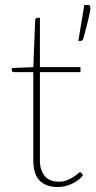

<svg xmlns="http://www.w3.org/2000/svg" viewBox="-20 -744 384 772"><path d="M212 8Q166 8 140 -17.2Q114 -42.5 114 -98.5V-454H37Q27.5 -454 27.5 -461.5V-470.5L114 -474L121.5 -664Q122 -667 124 -669.8Q126 -672.5 129.5 -672.5H140.5V-474H303.5V-454H140.5V-99.5Q140.5 -76.5 146.5 -60.2Q152.5 -44 162.5 -33.5Q172.5 -23 186.2 -18.2Q200 -13.5 216 -13.5Q235.5 -13.5 250.2 -19.5Q265 -25.5 275.5 -32.5Q286 -39.5 292.5 -45.5Q299 -51.5 302 -51.5Q304.5 -51.5 307.5 -48.5L314 -39Q305.5 -28.5 294.2 -20Q283 -11.5 269.5 -5.2Q256 1 241.5 4.5Q227 8 212 8ZM334 -724Q339.5 -724 341.5 -721Q343.5 -718 343.5 -712Q343.5 -706.5 341.8 -697.2Q340 -688 336.8 -673.2Q333.5 -658.5 328 -637.8Q322.5 -617 315 -588.5Q313.5 -584.5 311 -582Q308.5 -579.5 303 -579.5H295L319 -724Z"/></svg>

Font: Lato ExtraLight
Style: Regular
Weight: 275
Designer: Lukasz Dziedzic with Adam Twardoch and Botio Nikoltchev
Foundry: tyPoland Lukasz Dziedzic
Version: Version 2.015; 2015-08-06; http://www.latofonts.com/